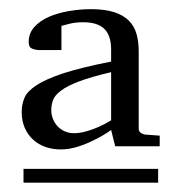

<svg xmlns="http://www.w3.org/2000/svg" viewBox="-20 -699 381 415"><path d="M30.8 -304.2V-334H321.8V-304.2ZM220.2 -543Q176.3 -532.7 150.6 -522.9Q125 -513.2 111.6 -502.9Q98.1 -492.7 94.5 -482.2Q90.8 -471.7 90.8 -460.9Q90.8 -451.7 94.2 -442.6Q97.7 -433.6 103.8 -426.8Q109.9 -419.9 119.1 -415.5Q128.4 -411.1 140.1 -411.1Q152.8 -411.1 167.2 -415.3Q181.6 -419.4 193.4 -424.8Q207 -430.7 220.2 -439ZM229 -382.8 220.2 -418Q203.1 -405.8 184.6 -397Q168.9 -388.7 149.4 -382.3Q129.9 -376 110.8 -376Q93.8 -376 78.4 -381.3Q63 -386.7 51.5 -397.2Q40 -407.7 33.4 -422.9Q26.9 -438 26.9 -457Q26.9 -473.6 33 -487.8Q39.1 -502 59.3 -515.1Q79.6 -528.3 117.7 -540.8Q155.8 -553.2 220.2 -565.9V-591.8Q220.2 -622.1 205.6 -636.5Q190.9 -650.9 160.2 -650.9Q143.1 -650.9 130.6 -647.7Q118.2 -644.5 112.8 -643.1V-590.8H65.9Q57.1 -590.8 49.6 -593.8Q42 -596.7 42 -607.9Q42 -627 54 -640.4Q65.9 -653.8 85.2 -662.4Q104.5 -670.9 128.7 -675Q152.8 -679.2 176.8 -679.2Q207 -679.2 227.1 -672.6Q247.1 -666 258.8 -654.1Q270.5 -642.1 275.1 -625.5Q279.8 -608.9 279.8 -588.9V-420.9Q279.8 -415.5 283.7 -412.4Q287.6 -409.2 293 -408.2L325.2 -405.8V-382.8Z"/></svg>

Font: BabelStone Ogham Pictish
Style: Bold Italic
Weight: 700
Italic angle: -30°
Designer: Andrew West
Foundry: BabelStone
Version: Version 1.02 March 14, 2022